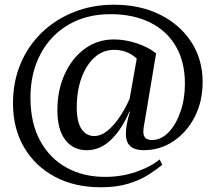

<svg xmlns="http://www.w3.org/2000/svg" viewBox="-20 -627 914 813"><path d="M407 166Q296 166 212.5 121.5Q129 77 82 -3Q35 -83 35 -189Q35 -281 67 -357Q99 -433 157 -489Q215 -545 293 -576Q371 -607 463 -607Q572 -607 656.5 -565.5Q741 -524 789.5 -450Q838 -376 838 -280Q838 -198 805 -133Q772 -68 715 -29.5Q658 9 588 9Q552 9 532.5 -7.5Q513 -24 513 -61Q513 -78 517 -101Q521 -124 530 -154L528 -155Q497 -81 451 -36Q405 9 347 9Q290 9 256.5 -34.5Q223 -78 223 -161Q223 -245 254 -313Q285 -381 339 -420.5Q393 -460 462 -460Q510 -460 559.5 -443.5Q609 -427 641 -401L594 -120Q592 -108 589.5 -94.5Q587 -81 587 -69Q587 -34 623 -34Q662 -34 693.5 -66.5Q725 -99 744 -153.5Q763 -208 763 -273Q763 -366 724 -432Q685 -498 614 -532.5Q543 -567 448 -567Q346 -567 270 -522.5Q194 -478 151.5 -398Q109 -318 109 -214Q109 -106 150 -31Q191 44 262 83Q333 122 425 122Q495 122 557 100.5Q619 79 656 48L667 71Q643 91 607.5 113.5Q572 136 522.5 151Q473 166 407 166ZM379 -51Q407 -51 434 -72.5Q461 -94 485.5 -130Q510 -166 529 -209L559 -379Q519 -416 463 -416Q416 -416 380.5 -384Q345 -352 325 -297Q305 -242 305 -172Q305 -111 325 -81Q345 -51 379 -51Z"/></svg>

Font: Petrona Medium
Style: Regular
Weight: 500
Designer: Ringo R. Seeber
Foundry: Ringo R. Seeber
Version: Version 2.001; ttfautohint (v1.8.3)